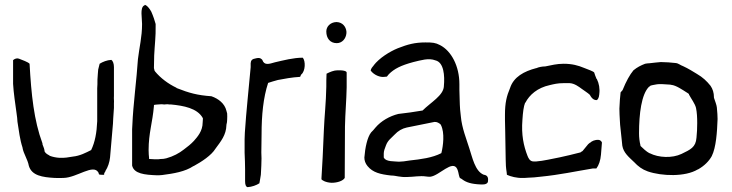

<svg xmlns="http://www.w3.org/2000/svg" viewBox="-20 -742 3018 792"><path d="M34 -396C36 -360 43 -313 48 -277C50 -261 52 -250 52 -240C58 -202 62 -166 73 -133V-132C77 -108 94 -85 99 -58C111 -17 156 -11 205 -8C217 -8 231 -7 242 -8C297 -9 366 -68 386 -30L387 -29V-28C387 -21 390 -21 407 -21C409 -21 410 -20 410 -27V-28C412 -30 414 -34 415 -36V-37C425 -52 432 -73 434 -93C438 -139 442 -186 446 -232L447 -253L450 -297V-316C451 -327 449 -334 450 -346V-465C450 -479 446 -491 439 -495C421 -494 404 -487 391 -479C390 -472 386 -462 385 -455C385 -448 382 -426 382 -414C382 -400 382 -388 381 -378V-242C379 -195 372 -156 356 -123C334 -112 310 -99 280 -96C263 -93 246 -90 225 -91C210 -92 197 -95 186 -99C182 -103 170 -106 165 -116H164V-118C163 -127 160 -135 157 -142C156 -144 155 -146 155 -151C120 -245 109 -352 102 -479C96 -486 71 -495 58 -500C50 -503 41 -500 34 -494ZM157 -137H158ZM205 -3ZM280 -91ZM450 -292ZM450 -341Z M525 -59C533 -25 577 -21 626 -19C634 -19 641 -19 649 -20C696 -26 744 -34 778 -57H779C812 -75 852 -101 869 -129C891 -159 913 -185 914 -226V-227C916 -235 917 -241 917 -248C917 -257 918 -265 917 -274C916 -277 915 -281 914 -285C907 -315 881 -335 852 -345C795 -349 761 -358 708 -379V-380C674 -396 642 -420 619 -448V-449H618C617 -452 616 -457 615 -461V-462C615 -476 616 -494 616 -513C618 -556 623 -593 622 -635V-643C619 -655 612 -676 604 -694C590 -719 577 -724 576 -721V-719H574C557 -709 566 -668 566 -643C566 -589 555 -549 549 -498C544 -418 529 -307 526 -227L525 -209ZM525 -204ZM549 -497V-498ZM559 -571ZM593 -123C593 -193 609 -235 615 -305V-309C622 -311 636 -311 646 -312H647C650 -312 655 -311 658 -311C661 -311 665 -312 670 -312H671C675 -311 681 -311 686 -311C737 -306 793 -296 816 -256V-255L817 -254V-252C817 -246 816 -241 816 -237C816 -201 794 -177 780 -161C768 -148 753 -136 738 -125C719 -110 695 -97 666 -89C659 -87 650 -86 641 -86C639 -86 637 -85 633 -85C621 -85 610 -85 600 -86H595V-90C594 -99 593 -110 593 -123ZM603 -694H604ZM666 -89H667ZM738 -125Z M989 -112C990 -87 991 -65 991 -44V5C991 20 994 28 1001 30C1019 29 1038 22 1050 14C1051 5 1055 -10 1056 -21C1056 -29 1058 -50 1058 -60V-61C1059 -81 1059 -97 1058 -113V-114C1059 -140 1058 -159 1059 -188C1059 -267 1066 -339 1086 -400C1098 -404 1111 -408 1126 -412C1152 -417 1184 -423 1218 -425L1222 -434L1223 -435C1240 -449 1241 -490 1229 -504C1190 -504 1149 -493 1114 -485C1090 -478 1070 -471 1062 -495C1054 -504 1047 -505 1026 -499C1019 -496 1015 -493 1014 -481V-465C1006 -375 996 -286 990 -195L989 -168ZM1014 -477ZM1114 -485Z M1306 -3C1306 0 1322 11 1348 12C1372 12 1395 4 1402 -8C1402 -72 1403 -146 1403 -220C1404 -275 1409 -327 1410 -382V-443C1410 -445 1407 -453 1372 -452C1357 -452 1341 -445 1327 -438C1326 -422 1326 -402 1326 -384C1325 -320 1318 -259 1316 -206C1313 -122 1309 -57 1306 -6ZM1306 -11ZM1326 -612C1326 -585 1341 -564 1369 -564C1391 -564 1407 -582 1409 -605V-612C1407 -632 1393 -650 1369 -651H1367C1343 -650 1326 -633 1326 -612ZM1409 -605Z M1483 -92C1483 -80 1487 -68 1496 -57C1518 -30 1549 -23 1593 -18C1615 -18 1628 -10 1662 -12C1684 -12 1713 -18 1738 -14C1743 -13 1749 -13 1755 -13C1792 -17 1847 -85 1866 -45C1874 -27 1872 -9 1880 -6H1881C1898 7 1914 15 1949 18C1954 18 1960 19 1965 19C1982 20 1993 15 1993 5V4C1995 -10 1990 -19 1977 -21H1976C1939 -35 1928 -95 1916 -130C1905 -166 1885 -214 1881 -262L1878 -290C1876 -313 1876 -351 1875 -372V-395C1875 -469 1842 -532 1795 -556C1776 -566 1764 -567 1735 -567C1691 -567 1662 -559 1621 -543C1587 -529 1545 -503 1521 -472V-471C1517 -467 1510 -459 1509 -451C1522 -433 1548 -422 1566 -425L1576 -426C1578 -428 1581 -433 1584 -436C1606 -458 1633 -472 1685 -486C1715 -493 1748 -504 1776 -493C1811 -485 1815 -430 1811 -387V-386C1809 -348 1757 -320 1723 -286H1722C1688 -280 1657 -276 1623 -272C1587 -263 1552 -243 1529 -216C1523 -208 1516 -201 1511 -196C1495 -176 1486 -132 1483 -92ZM1529 -217ZM1563 -92V-109C1563 -118 1567 -130 1572 -142C1580 -164 1594 -172 1608 -187C1622 -202 1639 -212 1658 -216C1697 -224 1736 -232 1772 -239C1781 -240 1792 -235 1799 -227V-226C1815 -194 1808 -140 1801 -112L1800 -110C1763 -91 1716 -85 1670 -80C1652 -77 1637 -75 1626 -75H1625C1609 -77 1572 -74 1564 -91ZM1670 -80ZM1755 -17ZM1949 18Z M2063 -247 2064 -200 2066 -83C2066 -66 2067 -49 2070 -31L2071 -21C2086 -14 2112 -7 2136 -8H2144L2159 -9C2174 -9 2191 -11 2209 -13C2290 -21 2352 -35 2425 -47H2440C2450 -60 2457 -80 2459 -104L2463 -154C2462 -158 2456 -165 2449 -165C2434 -166 2421 -160 2414 -153H2413L2406 -147L2383 -119C2380 -117 2377 -116 2374 -113H2373C2341 -105 2318 -99 2289 -93C2262 -88 2221 -78 2192 -76H2181C2166 -76 2160 -89 2156 -99C2140 -140 2130 -186 2135 -248C2137 -279 2140 -303 2146 -318H2147C2164 -351 2197 -380 2248 -391C2265 -395 2280 -399 2304 -399H2330C2350 -398 2368 -384 2379 -376C2388 -369 2405 -359 2414 -350V-349C2420 -338 2428 -329 2441 -329C2444 -329 2451 -337 2452 -353V-354C2455 -376 2451 -398 2442 -416H2441C2437 -426 2433 -435 2431 -443C2427 -448 2407 -455 2389 -462C2365 -472 2340 -479 2305 -479C2277 -479 2254 -473 2229 -468H2228C2217 -468 2201 -465 2193 -461H2192C2142 -448 2099 -425 2084 -379C2070 -346 2063 -318 2063 -269ZM2144 -8Z M2535 -294C2535 -278 2536 -262 2537 -244L2538 -227L2545 -161C2546 -154 2546 -147 2547 -141C2552 -112 2573 -95 2595 -74H2596V-73C2612 -56 2629 -43 2652 -35C2710 -15 2807 -12 2858 -43H2859C2886 -58 2905 -78 2916 -98C2934 -134 2938 -197 2940 -251C2940 -263 2939 -279 2937 -299C2936 -309 2930 -324 2925 -339V-341C2925 -359 2920 -375 2911 -388C2895 -408 2879 -423 2855 -437C2842 -445 2818 -460 2798 -469C2786 -473 2779 -481 2767 -482C2749 -484 2726 -486 2706 -486C2689 -484 2679 -484 2658 -481H2657C2652 -481 2647 -480 2641 -479C2623 -472 2609 -465 2593 -452C2578 -434 2563 -407 2548 -370L2547 -369L2540 -361C2538 -345 2536 -321 2535 -294ZM2538 -222V-223ZM2616 -192C2616 -273 2626 -353 2657 -384H2658C2658 -384 2659 -386 2663 -388V-389H2664C2668 -390 2676 -392 2683 -393C2700 -397 2724 -394 2743 -393C2747 -393 2748 -392 2748 -392H2749C2769 -390 2796 -371 2812 -361C2817 -358 2820 -356 2822 -354V-352C2831 -335 2847 -314 2851 -297C2855 -278 2856 -257 2856 -234C2856 -213 2855 -193 2853 -174C2850 -134 2828 -125 2791 -107C2753 -89 2697 -91 2660 -110H2659C2647 -116 2631 -131 2622 -140V-142C2618 -158 2616 -175 2616 -192ZM2743 -393ZM2911 -383ZM2915 -93H2916Z"/></svg>

Font: Vapor
Style: Lit
Weight: 300
Foundry: Cannot Into Space Fonts
Version: Version 0.179